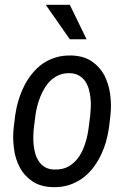

<svg xmlns="http://www.w3.org/2000/svg" viewBox="-20 -769 532 799"><path d="M270.5 -605.5H340.3L270.5 -749H170.4ZM43 -287.6 37.1 -238.8C33.7 -210 34.2 -180.7 38.1 -151.4C41.5 -122.1 49.8 -95.7 62.5 -72.3C75.2 -48.3 92.8 -29.3 115.2 -14.2C137.7 1 166 8.8 199.7 9.8C223.6 10.3 245.6 7.8 265.6 1.5C285.6 -4.9 303.7 -13.7 319.8 -24.9C335.9 -36.1 350.6 -49.8 363.8 -65.9C376.5 -82 387.7 -99.1 397 -117.7C406.2 -136.2 414.1 -155.8 420.4 -176.8C426.3 -197.3 430.7 -217.8 433.6 -238.8L439.5 -288.6C442.9 -317.9 442.4 -347.2 438.5 -376.5C434.6 -405.8 426.3 -432.1 414.1 -456.1C401.4 -479.5 383.8 -499 361.3 -514.2C338.9 -529.3 310.5 -537.1 276.9 -538.1C252.9 -538.6 231.4 -536.1 211.4 -529.8C191.4 -523.4 172.9 -514.6 156.7 -503.4C140.6 -491.7 126 -478 113.3 -461.9C100.1 -445.8 88.9 -428.2 79.6 -409.2C70.3 -390.1 62.5 -370.6 56.6 -350.1C50.3 -329.1 45.9 -308.6 43 -287.6ZM121.1 -238.3 127.4 -288.6C128.9 -301.3 131.8 -314.5 135.3 -328.6C138.7 -342.3 143.6 -356 148.9 -369.1C154.3 -382.3 160.6 -394.5 168.5 -406.7C175.8 -418.5 184.6 -428.7 194.8 -437.5C205.1 -446.3 216.3 -453.1 229 -458C241.7 -462.9 255.9 -464.8 271.5 -464.4C286.1 -463.9 298.3 -460.4 308.6 -454.6C318.8 -448.7 327.1 -440.9 334 -431.6C340.3 -422.4 345.7 -411.6 349.1 -399.9C352.5 -387.7 355 -375.5 356.4 -362.8C357.9 -349.6 358.4 -336.9 357.9 -324.2C357.4 -311.5 356.4 -299.8 355.5 -289.1L349.1 -238.8C346.7 -218.3 342.3 -197.3 335.9 -176.3C329.6 -155.3 321.3 -136.2 310.1 -119.1C298.8 -102.1 284.7 -87.9 267.6 -77.6C250.5 -67.4 229.5 -62.5 204.6 -63.5C189.9 -64 177.7 -67.4 167.5 -73.2C157.2 -79.1 148.9 -86.9 142.6 -96.2C136.2 -105.5 130.9 -115.7 127.4 -127.9C124 -139.6 121.6 -151.9 120.1 -165C118.7 -177.7 118.2 -190.4 118.7 -203.1C119.1 -215.3 119.6 -227.1 121.1 -238.3Z"/></svg>

Font: Roboto Condensed
Style: Italic
Weight: 400
Designer: Google
Version: Version 1.000;PS 001.000;hotconv 1.0.88;makeotf.lib2.5.64775